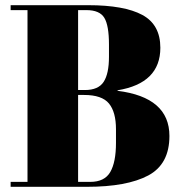

<svg xmlns="http://www.w3.org/2000/svg" viewBox="-20 -720 699 740"><path d="M21 -700H320Q459 -700 528.5 -662.5Q598 -625 598 -536Q598 -399 433 -372V-370Q633 -345 633 -196Q633 -87 551 -43.5Q469 0 315 0H21V-19H86V-681H21ZM281 -354V-19H328Q383 -19 405 -57Q427 -95 427 -169V-222Q427 -288 400 -321Q373 -354 304 -354ZM281 -681V-373H307Q359 -373 379.5 -404.5Q400 -436 400 -501V-548Q400 -622 382 -651.5Q364 -681 313 -681Z"/></svg>

Font: Abril Fatface
Style: Regular
Weight: 400
Designer: Veronika Burian, Jos Scaglione
Foundry: TypeTogether
Version: Version 1.001